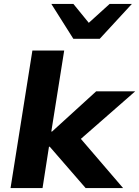

<svg xmlns="http://www.w3.org/2000/svg" viewBox="-20 -964 713 984"><path d="M34 0 146 -705H309L243 -290H247L473 -496H673L369 -230V-282L611 0H419L235 -212H231L198 0ZM356 -765 243 -944H356L435 -847L542 -944H656L491 -765Z"/></svg>

Font: Nunito Sans 10pt SemiExpanded ExtraBold
Style: Italic
Weight: 800
Width: 6
Italic angle: -9°
Designer: Vernon Adams
Foundry: Vernon Adams
Version: Version 3.101;gftools[0.9.27]